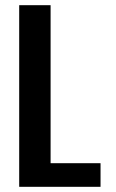

<svg xmlns="http://www.w3.org/2000/svg" viewBox="-20 -720 446 740"><path d="M54 0V-700H175V-91H367.5V0Z"/></svg>

Font: Trispace SemiCondensed Medium
Style: Regular
Weight: 500
Width: 4
Designer: Tyler Finck
Foundry: Etcetera Type Company
Version: Version 1.210; ttfautohint (v1.8.3)